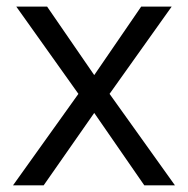

<svg xmlns="http://www.w3.org/2000/svg" viewBox="-20 -555 564 575"><path d="M214.8 -273.9 28.8 -535.2H121.1L262.2 -330.1L402.8 -535.2H494.1L308.1 -273.9L503.9 0H412.1L262.2 -216.8L110.8 0H19Z"/></svg>

Font: f06252833
Style: Regular
Weight: 400
Foundry: Ascender Corporation
Version: Version 1.10